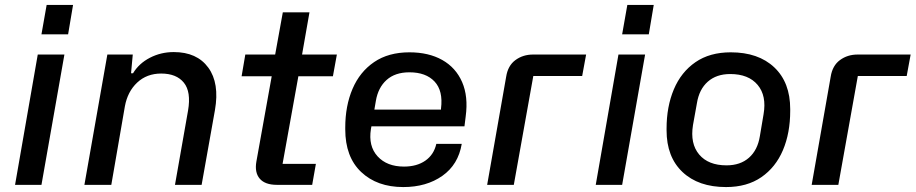

<svg xmlns="http://www.w3.org/2000/svg" viewBox="-20 -749 3710 778"><path d="M41 0 133 -528H241L148 0ZM148 -610 169 -729H276L256 -610Z M322 0 415 -528H518L511 -452H519Q543 -492 587.5 -515Q632 -538 684 -538Q778 -538 824 -475Q870 -412 851 -303L797 0H689L742 -301Q755 -377 725 -414Q695 -451 633 -451Q575 -451 536 -414.5Q497 -378 486 -318L431 0Z M1102 0Q1054 0 1032.5 -25Q1011 -50 1019 -95L1081 -440H959L974 -528H1095L1126 -699H1234L1204 -528H1345L1329 -440H1189L1125 -85H1260L1245 0Z M1614 9Q1508 9 1443.5 -52Q1379 -113 1379 -225V-232Q1379 -320 1408.5 -389Q1438 -458 1496 -497.5Q1554 -537 1639 -537Q1717 -537 1772 -506Q1827 -475 1852.5 -416.5Q1878 -358 1867 -277L1862 -237H1485Q1484 -234 1484 -231.5Q1484 -229 1483 -226Q1472 -157 1510 -115.5Q1548 -74 1617 -74Q1669 -74 1703.5 -98Q1738 -122 1748 -166H1851Q1837 -82 1772.5 -36.5Q1708 9 1614 9ZM1503 -340 1497 -305H1767V-309Q1776 -381 1741 -418.5Q1706 -456 1639 -456Q1581 -456 1546.5 -425Q1512 -394 1503 -340Z M1954 0 2031 -438Q2038 -483 2068.5 -505.5Q2099 -528 2140 -528H2355L2339 -441H2141L2062 0Z M2394 0 2486 -528H2594L2501 0ZM2501 -610 2522 -729H2629L2609 -610Z M2922 9Q2810 9 2745.5 -52Q2681 -113 2681 -221V-228Q2681 -317 2710.5 -387Q2740 -457 2798 -497Q2856 -537 2941 -537Q3053 -537 3117.5 -476Q3182 -415 3182 -307V-300Q3182 -210 3152.5 -140.5Q3123 -71 3065 -31Q3007 9 2922 9ZM2924 -79Q2980 -79 3015 -110Q3050 -141 3059 -197L3074 -286Q3087 -361 3050 -405Q3013 -449 2939 -449Q2883 -449 2848 -418Q2813 -387 2804 -331L2788 -242Q2776 -167 2813 -123Q2850 -79 2924 -79Z M3269 0 3346 -438Q3353 -483 3383.5 -505.5Q3414 -528 3455 -528H3670L3654 -441H3456L3377 0Z"/></svg>

Font: Hubot Sans Medium
Style: Italic
Weight: 500
Italic angle: -10°
Designer: Deni Anggara
Foundry: GitHub
Version: Version 1.001; ttfautohint (v1.8.4.7-5d5b);gftools[0.9.31]